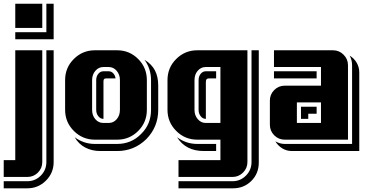

<svg xmlns="http://www.w3.org/2000/svg" viewBox="-20 -750 1959 1031"><path d="M268.1 120.1Q268.1 178.7 226.6 220Q185.1 261.2 127 261.2H0V223.1H127Q168.9 223.1 199 193.1Q229 163.1 229 120.1V-480H268.1ZM268.1 -539.1H62V-577.1H229V-730H268.1ZM207 120.1Q207 153.3 183.6 176.8Q160.2 200.2 127 200.2H0V109.9H62V-480H207ZM207 -600.1H62V-730H207Z M829.6 -160.2Q829.6 -68.4 765.6 -2.9Q700.2 61 608.9 61H518.6Q473.6 61 437.7 42.2Q401.9 23.4 380.9 -13.2Q429.2 22.9 489.7 22.9H608.9Q685.5 22.9 737.8 -30.8Q791 -82.5 791 -160.2V-319.8Q791 -379.9 755.9 -429.2Q794.9 -405.3 812.3 -371.3Q829.6 -337.4 829.6 -291ZM768.6 -160.2Q768.6 -93.3 721.9 -46.6Q675.3 0 608.9 0H489.7Q423.3 0 376.5 -46.9Q329.6 -93.8 329.6 -160.2V-319.8Q329.6 -386.7 376.5 -433.3Q423.3 -480 489.7 -480H608.9Q675.3 -480 721.9 -433.3Q768.6 -386.7 768.6 -319.8ZM624 -160.2V-319.8Q624 -349.6 606.4 -369.9Q588.9 -390.1 564 -390.1H534.7Q509.8 -390.1 492.2 -369.9Q474.6 -349.6 474.6 -319.8V-160.2Q474.6 -129.9 491.9 -109.9Q509.3 -89.8 534.7 -89.8H564Q589.4 -89.8 606.7 -109.9Q624 -129.9 624 -160.2ZM600.6 -329.1H550.8Q542.5 -329.1 539.1 -325.7Q535.6 -322.3 535.6 -313V-111.8H534.7Q519 -111.8 507.8 -126Q496.6 -140.1 496.6 -160.2V-319.8Q496.6 -339.8 507.8 -353.5Q519 -367.2 534.7 -367.2H564Q578.1 -367.2 588.1 -356.4Q598.1 -345.7 600.6 -329.1Z M1369.6 123Q1369.6 181.6 1329.8 221.4Q1290 261.2 1231.4 261.2H938.5V223.1H1228.5Q1270.5 223.1 1300.5 193.1Q1330.6 163.1 1330.6 120.1V-480H1369.6ZM1308.6 120.1Q1308.6 153.3 1284.9 176.8Q1261.2 200.2 1228.5 200.2H938.5V109.9H1163.6V0H1039.6Q973.1 0 926.3 -46.9Q879.4 -93.8 879.4 -160.2V-319.8Q879.4 -386.7 926.3 -433.3Q973.1 -480 1039.6 -480H1308.6ZM1163.6 -89.8V-390.1H1084.5Q1059.1 -390.1 1041.7 -370.1Q1024.4 -350.1 1024.4 -319.8V-160.2Q1024.4 -130.4 1042 -110.1Q1059.6 -89.8 1084.5 -89.8ZM1140.6 61H1074.7Q977.1 61 930.7 -13.2Q979 22.9 1039.6 22.9H1140.6ZM1140.6 -329.1H1103.5Q1093.8 -329.1 1089.6 -324.7Q1085.4 -320.3 1085.4 -309.1V-111.8H1084.5Q1068.8 -111.8 1057.6 -126Q1046.4 -140.1 1046.4 -160.2V-319.8Q1046.4 -339.8 1057.6 -353.5Q1068.8 -367.2 1084.5 -367.2H1140.6Z M1909.2 61H1547.4Q1519.5 61 1496.1 46.9Q1472.7 32.7 1458.5 8.8Q1482.9 22.9 1509.3 22.9H1870.6V-399.9Q1870.6 -428.2 1857.4 -451.2Q1880.9 -437.5 1895 -413.6Q1909.2 -389.6 1909.2 -360.8ZM1848.6 0H1509.3Q1476.1 0 1452.6 -23.4Q1429.2 -46.9 1429.2 -80.1V-210Q1429.2 -243.2 1452.6 -266.6Q1476.1 -290 1509.3 -290H1703.6V-390.1H1451.2V-480H1768.6Q1801.3 -480 1825 -456.3Q1848.6 -432.6 1848.6 -399.9ZM1703.6 -89.8V-200.2H1574.2V-89.8ZM1680.2 -139.2H1635.3V-111.8H1596.2V-176.8H1680.2ZM1680.2 -329.1H1451.2V-367.2H1680.2Z"/></svg>

Font: Laconic
Style: Shadow
Weight: 900
Width: 6
Designer: Robby Woodard
Version: Version 1.000